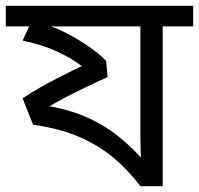

<svg xmlns="http://www.w3.org/2000/svg" viewBox="-30 -642 686 662"><path d="M636 -622V-551H531V0H454Q412 -56 361 -98.5Q310 -141 243 -170Q176 -199 84 -212L48 -303Q79 -324 113 -343Q147 -362 182.5 -380Q218 -398 252 -414Q214 -443 164.5 -465.5Q115 -488 48 -502L79 -570L81 -551H-10V-622ZM454 -551H135L114 -560Q156 -550 198.5 -528Q241 -506 277.5 -480.5Q314 -455 336 -432L341 -376Q305 -360 265.5 -341Q226 -322 189.5 -303Q153 -284 125 -265L113 -280Q199 -268 263.5 -240Q328 -212 378 -172Q428 -132 470 -83L457 -79Q456 -100 455 -124.5Q454 -149 454 -171Z"/></svg>

Font: ubangla05
Style: Book
Weight: 400
Designer: Jelle Bosma - Monotype Design Team
Foundry: Monotype Imaging Inc.
Version: Version 2.003